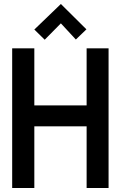

<svg xmlns="http://www.w3.org/2000/svg" viewBox="-20 -942 606 962"><path d="M413 -795 285 -922 152 -794 204 -743 285 -825 360 -744ZM414 -414H152V-700H41V0H152V-309H414V0H524V-700H414Z"/></svg>

Font: Advent Pro Expanded
Style: Bold
Weight: 700
Width: 7
Designer: VivaRado, Andreas Kalpakidis
Foundry: VivaRado, Andreas Kalpakidis
Version: Version 3.000